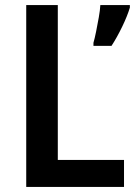

<svg xmlns="http://www.w3.org/2000/svg" viewBox="-20 -734 532 754"><path d="M83 0V-714H207V-106H467V0ZM490 -704Q480 -671 460 -629.5Q440 -588 418 -554H347V-566Q352 -583 357.5 -610.5Q363 -638 368 -666Q373 -694 374 -714H490Z"/></svg>

Font: Noto Sans SemiCondensed SemiBold
Style: Regular
Weight: 600
Width: 4
Designer: Monotype Design Team
Foundry: Monotype Imaging Inc.
Version: Version 2.013; ttfautohint (v1.8.4.7-5d5b)